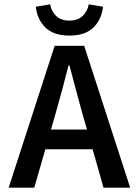

<svg xmlns="http://www.w3.org/2000/svg" viewBox="-20 -865 640 885"><path d="M238 -348 215 -268H381L358 -348Q344 -400 329 -454.5Q314 -509 300 -564H296Q282 -509 267.5 -454.5Q253 -400 238 -348ZM20 0 232 -654H368L580 0H457L407 -177H189L138 0ZM300 -701Q228 -701 190 -737.5Q152 -774 145 -834L211 -845Q217 -812 239.5 -791Q262 -770 300 -770Q338 -770 360.5 -791Q383 -812 389 -845L455 -834Q448 -774 410 -737.5Q372 -701 300 -701Z"/></svg>

Font: Source Code Pro Semibold
Style: Regular
Weight: 600
Monospace: yes
Designer: Paul D. Hunt, Teo Tuominen
Foundry: Adobe Systems Incorporated
Version: Version 2.030;PS 1.000;hotconv 16.6.51;makeotf.lib2.5.65220